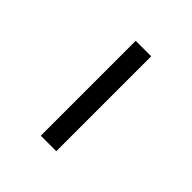

<svg xmlns="http://www.w3.org/2000/svg" viewBox="14 -459 359 359"><g transform="rotate(-45 193.5 -279.5)"><path d="M68 -300H319V-259H68Z"/></g></svg>

Font: Athiti Light
Style: Regular
Weight: 300
Designer: CadsonDemak Team
Foundry: CadsonDemak
Version: Version 1.032